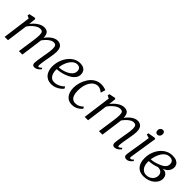

<svg xmlns="http://www.w3.org/2000/svg" viewBox="226 -1931 3122 3122"><g transform="rotate(45 1787.0 -370.5)"><path d="M204 -557 191 -430.5Q211.5 -458 236.5 -482.8Q261.5 -507.5 289.8 -526.5Q318 -545.5 347.8 -556.2Q377.5 -567 407.5 -567Q445 -567 469 -552.2Q493 -537.5 504.8 -506Q516.5 -474.5 516.5 -424.5Q516.5 -420.5 516.2 -416.8Q516 -413 516 -409Q516 -405 515.5 -400.5L502 -416Q520.5 -445.5 544.5 -472.8Q568.5 -500 596 -521.2Q623.5 -542.5 653.2 -554.8Q683 -567 714 -567Q764 -567 795.8 -533.8Q827.5 -500.5 827.5 -423Q827.5 -400 823.5 -369.8Q819.5 -339.5 814 -307.5Q808.5 -275.5 803.5 -246.5Q799 -221 793.8 -191.5Q788.5 -162 784.5 -132.5Q780.5 -103 778.5 -78Q777.5 -61.5 780 -52.8Q782.5 -44 790 -44Q802 -44 814.8 -51.8Q827.5 -59.5 845.5 -77L857.5 -55.5Q852.5 -48 837.5 -32.5Q822.5 -17 800 -3.5Q777.5 10 750 10Q732 10 720.2 3.8Q708.5 -2.5 703 -15.2Q697.5 -28 698 -47.5Q699 -71 703.2 -101.5Q707.5 -132 713 -164.2Q718.5 -196.5 723 -225.5Q727.5 -253.5 733.5 -286.8Q739.5 -320 743.8 -354Q748 -388 748 -418Q748 -467.5 732.2 -485Q716.5 -502.5 683.5 -502.5Q662 -502.5 637.2 -490.5Q612.5 -478.5 587.5 -457Q562.5 -435.5 539.8 -408.2Q517 -381 499.5 -350.5L517 -398Q515.5 -374.5 512.2 -348Q509 -321.5 505.2 -295.5Q501.5 -269.5 498 -246L464.5 0H385L417 -222.5Q421.5 -251.5 426.5 -285.8Q431.5 -320 435 -354.2Q438.5 -388.5 438.5 -418Q438.5 -468 424.5 -485.8Q410.5 -503.5 373 -503.5Q351 -503.5 325.8 -492.5Q300.5 -481.5 274.8 -461.8Q249 -442 225.2 -416.5Q201.5 -391 183 -362L134 0H57L122 -487.5L73.5 -510.5L80.5 -545.5L185.5 -567Z M1341 -92Q1327 -72 1297.2 -48.2Q1267.5 -24.5 1226.2 -7.2Q1185 10 1137 10Q1084 10 1046.5 -9Q1009 -28 986 -60Q963 -92 952.8 -131.8Q942.5 -171.5 943.5 -212.5Q945 -282.5 967.2 -346.2Q989.5 -410 1028.2 -459.5Q1067 -509 1118.5 -538Q1170 -567 1230.5 -567Q1277 -567 1307.5 -551.2Q1338 -535.5 1353 -507.8Q1368 -480 1368 -445.5Q1368 -399 1343 -363.8Q1318 -328.5 1277.5 -303Q1237 -277.5 1190.5 -261Q1144 -244.5 1100.5 -236.2Q1057 -228 1027 -227.5Q1024.5 -198.5 1029.2 -166.8Q1034 -135 1047.8 -107.5Q1061.5 -80 1086.2 -63Q1111 -46 1148.5 -46Q1176 -46 1205.8 -54.5Q1235.5 -63 1265.2 -80.5Q1295 -98 1322 -125.5ZM1212 -520Q1171.5 -520 1139.2 -496.2Q1107 -472.5 1083.8 -435Q1060.5 -397.5 1046.8 -354.2Q1033 -311 1029 -272Q1061.5 -273 1097.2 -280.5Q1133 -288 1166.8 -302.2Q1200.5 -316.5 1228.2 -336.2Q1256 -356 1272.2 -381.8Q1288.5 -407.5 1288.5 -438.5Q1288.5 -479 1268 -499.5Q1247.5 -520 1212 -520Z M1608.5 10Q1525.5 10 1478.8 -49Q1432 -108 1432 -210Q1432 -267 1450.8 -329.2Q1469.5 -391.5 1505.5 -445.8Q1541.5 -500 1595 -533.5Q1648.5 -567 1718.5 -567Q1745 -567 1775.8 -560.8Q1806.5 -554.5 1827.5 -543.5L1804 -463.5L1792.5 -470.5Q1780 -481 1764.2 -489.8Q1748.5 -498.5 1732.2 -503.8Q1716 -509 1700.5 -509Q1658 -509 1624 -488Q1590 -467 1565.5 -428.5Q1541 -390 1528 -337.2Q1515 -284.5 1515 -220.5Q1515.5 -162.5 1529.2 -124.2Q1543 -86 1569 -66.5Q1595 -47 1631 -47Q1661 -47 1684.5 -54.8Q1708 -62.5 1729 -76.2Q1750 -90 1772 -108L1787.5 -75Q1775.5 -61 1751.2 -40.8Q1727 -20.5 1691.5 -5.2Q1656 10 1608.5 10Z M2045 -557 2032 -430.5Q2052.5 -458 2077.5 -482.8Q2102.5 -507.5 2130.8 -526.5Q2159 -545.5 2188.8 -556.2Q2218.5 -567 2248.5 -567Q2286 -567 2310 -552.2Q2334 -537.5 2345.8 -506Q2357.5 -474.5 2357.5 -424.5Q2357.5 -420.5 2357.2 -416.8Q2357 -413 2357 -409Q2357 -405 2356.5 -400.5L2343 -416Q2361.5 -445.5 2385.5 -472.8Q2409.5 -500 2437 -521.2Q2464.5 -542.5 2494.2 -554.8Q2524 -567 2555 -567Q2605 -567 2636.8 -533.8Q2668.5 -500.5 2668.5 -423Q2668.5 -400 2664.5 -369.8Q2660.5 -339.5 2655 -307.5Q2649.5 -275.5 2644.5 -246.5Q2640 -221 2634.8 -191.5Q2629.5 -162 2625.5 -132.5Q2621.5 -103 2619.5 -78Q2618.5 -61.5 2621 -52.8Q2623.5 -44 2631 -44Q2643 -44 2655.8 -51.8Q2668.5 -59.5 2686.5 -77L2698.5 -55.5Q2693.5 -48 2678.5 -32.5Q2663.5 -17 2641 -3.5Q2618.5 10 2591 10Q2573 10 2561.2 3.8Q2549.5 -2.5 2544 -15.2Q2538.5 -28 2539 -47.5Q2540 -71 2544.2 -101.5Q2548.5 -132 2554 -164.2Q2559.5 -196.5 2564 -225.5Q2568.5 -253.5 2574.5 -286.8Q2580.5 -320 2584.8 -354Q2589 -388 2589 -418Q2589 -467.5 2573.2 -485Q2557.5 -502.5 2524.5 -502.5Q2503 -502.5 2478.2 -490.5Q2453.5 -478.5 2428.5 -457Q2403.5 -435.5 2380.8 -408.2Q2358 -381 2340.5 -350.5L2358 -398Q2356.5 -374.5 2353.2 -348Q2350 -321.5 2346.2 -295.5Q2342.5 -269.5 2339 -246L2305.5 0H2226L2258 -222.5Q2262.5 -251.5 2267.5 -285.8Q2272.5 -320 2276 -354.2Q2279.5 -388.5 2279.5 -418Q2279.5 -468 2265.5 -485.8Q2251.5 -503.5 2214 -503.5Q2192 -503.5 2166.8 -492.5Q2141.5 -481.5 2115.8 -461.8Q2090 -442 2066.2 -416.5Q2042.5 -391 2024 -362L1975 0H1898L1963 -487.5L1914.5 -510.5L1921.5 -545.5L2026.5 -567Z M2865 10Q2848 10 2834.8 4.2Q2821.5 -1.5 2814.8 -14.5Q2808 -27.5 2809.5 -49.5Q2811 -68 2816.8 -104.8Q2822.5 -141.5 2830.2 -189.5Q2838 -237.5 2846.8 -290.5Q2855.5 -343.5 2863.5 -395.5Q2871.5 -447.5 2877.5 -492L2813 -512.5L2819 -544L2943 -565L2963.5 -555L2889 -79Q2886 -60.5 2891.2 -52.2Q2896.5 -44 2903.5 -44Q2914.5 -44 2926.8 -51Q2939 -58 2956 -76.5L2969 -55.5Q2964.5 -48 2950.2 -32.5Q2936 -17 2914.2 -3.5Q2892.5 10 2865 10ZM2938 -629.5Q2915.5 -629.5 2902.2 -643.2Q2889 -657 2889 -684.5Q2889 -714 2907.2 -732.5Q2925.5 -751 2949 -751Q2969 -751 2981.8 -737.8Q2994.5 -724.5 2994.5 -699.5Q2994.5 -667.5 2976.8 -648.5Q2959 -629.5 2938 -629.5Z M3253 9Q3207.5 9 3171.8 -5.5Q3136 -20 3110.8 -48.2Q3085.5 -76.5 3072.2 -117.8Q3059 -159 3059 -213Q3059 -283 3081 -346.5Q3103 -410 3142.8 -460Q3182.5 -510 3236.8 -538.5Q3291 -567 3356 -567Q3412.5 -567 3446.2 -550.2Q3480 -533.5 3495.2 -506.8Q3510.5 -480 3510.5 -449.5Q3510.5 -416.5 3496.2 -386.8Q3482 -357 3454.8 -335Q3427.5 -313 3388.5 -301.5Q3435.5 -302.5 3462 -286Q3488.5 -269.5 3499.8 -243Q3511 -216.5 3511 -187.5Q3511 -151 3492.8 -116Q3474.5 -81 3440.5 -52.8Q3406.5 -24.5 3358.8 -7.8Q3311 9 3253 9ZM3272 -37Q3317.5 -37 3351 -55.8Q3384.5 -74.5 3403.2 -105.8Q3422 -137 3422 -174Q3422 -200 3411.2 -220.5Q3400.5 -241 3377.5 -253Q3354.5 -265 3317 -265Q3310 -263 3297.8 -258.5Q3285.5 -254 3270.2 -249.2Q3255 -244.5 3238.5 -241Q3219.5 -237 3195 -232.8Q3170.5 -228.5 3142 -227.5Q3141.5 -219.5 3141.2 -211.8Q3141 -204 3141 -196.5Q3141 -152 3157 -115.8Q3173 -79.5 3202.8 -58.2Q3232.5 -37 3272 -37ZM3144 -272Q3164.5 -273 3181.8 -275Q3199 -277 3216.5 -281.5Q3234 -286 3255.5 -293Q3303 -308.5 3341.2 -327.2Q3379.5 -346 3401.5 -372.8Q3423.5 -399.5 3423.5 -438.5Q3423.5 -478 3400.8 -499Q3378 -520 3337 -520Q3292.5 -520 3259 -497.2Q3225.5 -474.5 3202.2 -437.5Q3179 -400.5 3164.8 -357Q3150.5 -313.5 3144 -272Z"/></g></svg>

Font: Merriweather 20pt Light
Style: Italic
Weight: 300
Italic angle: -7.8°
Version: Version 2.101